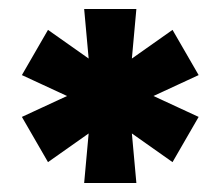

<svg xmlns="http://www.w3.org/2000/svg" viewBox="-20 -592 492 428"><path d="M185.2 -378 167.6 -572H284L266.4 -378L284 -184H167.6ZM205.5 -413.2 364.6 -525.4 422.8 -424.6 246.1 -342.8 87 -230.6 28.8 -331.4ZM246.1 -413.2 422.8 -331.4 364.6 -230.6 205.5 -342.8 28.8 -424.6 87 -525.4Z"/></svg>

Font: Kufam
Style: Regular
Weight: 400
Designer: Wael Morcos, Artur Schmal
Foundry: Original Type
Version: Version 1.301; ttfautohint (v1.8.3)